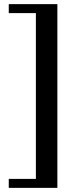

<svg xmlns="http://www.w3.org/2000/svg" viewBox="-20 -700 365 920"><path d="M22 200.2V157.2H151.9V-637.2H22V-680.2H254.9V200.2Z"/></svg>

Font: El Messiri SemiBold
Style: Regular
Weight: 600
Designer: Mohamed Gaber
Foundry: Kief Type Foundry
Version: Version 2.007;PS 002.007;hotconv 1.0.88;makeotf.lib2.5.64775